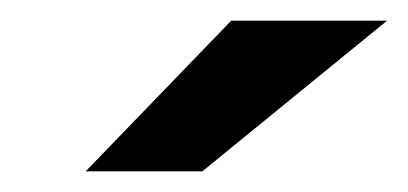

<svg xmlns="http://www.w3.org/2000/svg" viewBox="-20 -783 395 186"><path d="M176 -617H63L204 -763H355Z"/></svg>

Font: Open Sauce One ExtraBold Italic
Style: Regular
Weight: 800
Italic angle: -10°
Designer: Alfredo Marco Pradil
Foundry: Creative Sauce Fz LLC
Version: Version 1.477